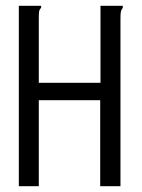

<svg xmlns="http://www.w3.org/2000/svg" viewBox="-20 -643 490 663"><path d="M45 -623H122V-616Q116 -610 115 -603Q114 -596 114 -579V-357H327V-623H404V-616Q399 -610 397.5 -603Q396 -596 396 -579V0H326V-297H114V0H45Z"/></svg>

Font: Inconsolata SemiCondensed
Style: Regular
Weight: 400
Width: 4
Monospace: yes
Designer: Raph Levien, Cyreal, Brenton Simpson
Foundry: Raph Levien, Cyreal, Google
Version: Version 3.000; ttfautohint (v1.8.2.53-6de2)